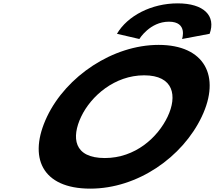

<svg xmlns="http://www.w3.org/2000/svg" viewBox="-20 -1107 1277 1142"><path d="M259.7 -413C145.2 -172 228.2 15 517 15C798.5 15 1065.4 -172 1180 -413C1294.6 -654 1197 -840 923.5 -840C651.7 -840 374.3 -654 259.7 -413ZM462.7 -413C521.2 -536 662 -659 837.4 -659C1014.1 -659 1035.5 -536 977 -413C918.5 -290 785 -167 603.5 -167C417.2 -167 404.3 -290 462.7 -413ZM808.8 -875C808.8 -875 871.1 -978 984.8 -978C1098.6 -978 1062.9 -875 1062.9 -875L1226.9 -906C1265.7 -1013 1192.8 -1087 1036.7 -1087C880.6 -1087 738.5 -1013 675.6 -906Z"/></svg>

Font: Hussar
Style: BdSuprExtOblFive
Weight: 700
Foundry: Cannot Into Space Fonts
Version: Version 2.00